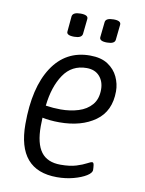

<svg xmlns="http://www.w3.org/2000/svg" viewBox="-81 -755 616 818"><g transform="rotate(10 227.0 -346.0)"><path d="M222 6Q51 6 51 -194Q51 -352 109 -440.5Q167 -529 272 -529Q320 -529 349.5 -509.5Q379 -490 393 -460Q407 -430 407 -398Q407 -312 347 -269Q287 -226 192 -226Q170 -226 151 -228Q132 -230 118 -233Q117 -214 117 -196Q117 -121 144 -85Q171 -49 228 -49Q269 -49 296 -57.5Q323 -66 338.5 -74.5Q354 -83 360 -83Q366 -83 367.5 -71.5Q369 -60 369 -51Q369 -38 348 -25Q327 -12 293.5 -3Q260 6 222 6ZM188 -281Q229 -281 264.5 -292Q300 -303 321.5 -328Q343 -353 343 -394Q343 -429 323 -451.5Q303 -474 267 -474Q203 -474 167.5 -421.5Q132 -369 123 -286Q156 -281 188 -281ZM333 -596Q299 -596 301 -614L308 -680Q310 -698 344 -698Q377 -698 375 -680L368 -614Q366 -596 333 -596ZM191 -596Q156 -596 159 -614L165 -680Q168 -698 201 -698Q235 -698 233 -680L226 -614Q223 -596 191 -596Z"/></g></svg>

Font: Asap Condensed Condensed Light
Style: Italic
Weight: 300
Width: 3
Italic angle: -6°
Designer: Pablo Cosgaya
Foundry: Omnibus-Type
Version: Version 3.001; ttfautohint (v1.8.4.7-5d5b)